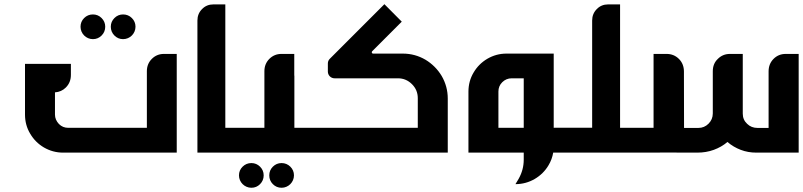

<svg xmlns="http://www.w3.org/2000/svg" viewBox="-20 -721 3793 907"><path d="M814.9 0V-466.3H754.4C731.9 -466.3 712.9 -458.5 697.3 -442.9C681.6 -427.2 673.8 -407.7 673.8 -384.8V-117.2H302.2C285.2 -117.2 270.5 -123 258.3 -135.3C246.1 -148.4 239.7 -163.1 239.7 -179.7V-284.7C260.3 -286.1 277.3 -293.9 291 -307.6C307.1 -323.7 314.9 -343.3 314.9 -367.2V-419.4H98.1V-179.7C98.1 -146.5 106.4 -116.2 122.6 -89.4C138.7 -62 160.2 -40.5 187.5 -24.4C215.3 -8.3 245.6 0 277.8 0ZM418.9 -652.8C435.1 -652.8 448.7 -647 460 -635.7C471.2 -624.5 477.1 -610.8 477.1 -594.7C477.1 -578.6 471.2 -564.5 460 -553.2C448.7 -542 435.1 -536.1 418.9 -536.1C386.7 -536.1 360.4 -562.5 360.4 -594.7C360.4 -610.8 366.2 -624.5 377.4 -635.7C388.7 -647 402.8 -652.8 418.9 -652.8ZM561.5 -652.8C577.6 -652.8 591.8 -647 603 -635.7C614.3 -624.5 620.1 -610.8 620.1 -594.7C620.1 -562.5 593.8 -536.1 561.5 -536.1C545.4 -536.1 531.7 -542 520.5 -553.2C509.3 -564.5 503.4 -578.6 503.4 -594.7C503.4 -610.8 509.3 -624.5 520.5 -635.7C531.7 -647 545.4 -652.8 561.5 -652.8Z M1044.4 0V-700.2H987.8C966.8 -700.2 948.7 -692.9 934.6 -678.2C919.9 -663.6 912.6 -645.5 912.6 -624V0Z M1167.5 49.3C1183.6 49.3 1197.3 55.2 1208.5 66.4C1219.7 77.6 1225.6 91.3 1225.6 107.4C1225.6 123.5 1219.7 137.7 1208.5 148.9C1197.3 160.2 1183.6 166 1167.5 166C1135.3 166 1108.9 139.6 1108.9 107.4C1108.9 91.3 1114.7 77.6 1126 66.4C1137.2 55.2 1151.4 49.3 1167.5 49.3ZM1310.1 49.3C1326.2 49.3 1340.3 55.2 1351.6 66.4C1362.8 77.6 1368.7 91.3 1368.7 107.4C1368.7 139.6 1342.3 166 1310.1 166C1293.9 166 1280.3 160.2 1269 148.9C1257.8 137.7 1252 123.5 1252 107.4C1252 91.3 1257.8 77.6 1269 66.4C1280.3 55.2 1293.9 49.3 1310.1 49.3ZM1039.1 0H1370.6V-363.8H1370.1V-466.3H1309.6C1287.1 -466.3 1268.1 -458.5 1252.4 -442.9C1236.8 -427.2 1229 -407.7 1229 -384.8V-117.2H1039.1Z M2095.2 -255.4C2095.2 -293.9 2085.4 -329.6 2066.4 -362.3C2047.4 -394 2021.5 -419.9 1989.7 -439C1957 -458 1921.4 -467.8 1882.8 -467.8H1742.7C1736.8 -467.8 1736.3 -472.7 1736.3 -474.1C1736.3 -476.1 1736.8 -477.5 1738.3 -479L1877.9 -618.7L1795.9 -701.2L1538.1 -443.4C1531.7 -437 1528.8 -429.7 1528.8 -420.9V-382.8C1528.8 -365.2 1543 -351.1 1560.5 -351.1H1859.9C1885.7 -351.1 1907.7 -341.8 1926.3 -323.2C1944.3 -305.2 1953.6 -283.2 1953.6 -257.3V-117.2H1362.8V0H2095.2Z M2595.7 -467.8H2372.6C2339.8 -467.8 2310.1 -459.5 2282.2 -443.4C2254.9 -427.2 2233.4 -405.8 2217.3 -378.4C2201.2 -351.6 2192.9 -321.3 2192.9 -288.1V0H2454.1V33.2C2454.1 64.9 2446.3 94.7 2430.2 123.5L2415 148.9C2447.8 148.9 2478 140.6 2505.9 124.5C2533.2 108.4 2555.2 86.9 2571.3 59.6C2582.5 41 2589.8 21 2593.3 0H2604V-117.2H2595.7ZM2334.5 -117.2V-288.6C2334.5 -305.7 2340.3 -320.3 2352.5 -332.5C2364.7 -344.7 2379.9 -351.1 2397 -351.1H2454.1V-117.2Z M2598.1 0H2909.2V-700.2H2852.5C2831.5 -700.2 2813.5 -692.9 2799.3 -678.2C2784.7 -663.6 2777.3 -645.5 2777.3 -624V-117.7H2598.1Z M3067.4 -117.2H2903.3V0H3097.2V-0.5L3273.9 0C3301.8 0 3328.1 -4.4 3352.1 -13.2C3376 -22 3397.5 -34.2 3416.5 -50.3C3435.1 -34.2 3456.1 -22 3479 -13.2C3502 -4.4 3526.4 0 3552.7 0H3752.9V-466.3H3691.9C3668.9 -466.3 3649.9 -458.5 3634.3 -442.9C3618.7 -427.2 3610.8 -407.7 3610.8 -383.8V-116.7H3558.1C3539.1 -116.7 3522.5 -123 3509.3 -136.2C3495.6 -148.9 3488.8 -165 3488.8 -184.1V-466.3H3428.2C3405.8 -466.3 3386.7 -458.5 3371.1 -442.9C3355 -427.7 3347.2 -408.2 3347.2 -384.3V-185.1C3347.2 -166 3340.3 -149.9 3327.1 -136.7C3314 -123.5 3297.9 -116.7 3279.3 -116.7H3211.4L3210.9 -362.8V-382.8C3210.9 -406.7 3203.1 -426.8 3187.5 -442.4C3171.4 -458.5 3151.9 -466.3 3128.9 -466.3H3067.4Z"/></svg>

Font: Ya Modern Pro
Style: Bold
Weight: 700
Designer: Yahyaalaswadi
Foundry: Yahyaalaswadi
Version: Version 1.000;September 23, 2024;FontCreator 15.0.0.2974 64-